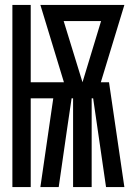

<svg xmlns="http://www.w3.org/2000/svg" viewBox="-20 -755 540 775"><path d="M30 0V-735H104V-423H238L143 -735H482L387 -423H420L482 0H408L356 -358H350V0H275V-358H269L251 -236L217 0H143L195 -358H104V0ZM313 -423 388 -670H237Z"/></svg>

Font: Zed Mono Semibold
Style: Regular
Weight: 600
Monospace: yes
Designer: Belleve Invis
Foundry: Belleve Invis
Version: Version 1.0.0; ttfautohint (v1.8.4)